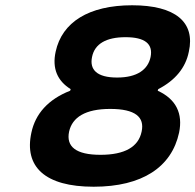

<svg xmlns="http://www.w3.org/2000/svg" viewBox="-20 -699 741 728"><path d="M398 -286C493 -286 529 -255 517 -200C505 -142 453 -112 361 -112C268 -112 230 -143 242 -200C254 -254 303 -286 398 -286ZM99 -196C71 -67 150 9 335 9C520 9 631 -66 659 -196C674 -268 648 -323 578 -355L580 -361C644 -394 684 -442 696 -503C721 -615 645 -679 481 -679C317 -679 215 -615 191 -503C177 -439 198 -392 248 -361L246 -355C162 -322 114 -267 99 -196ZM329 -483C339 -533 383 -558 456 -558C529 -558 561 -533 551 -483C541 -435 500 -405 424 -405C347 -405 319 -435 329 -483Z"/></svg>

Font: LT Wave Text Bold Italic
Style: Regular
Weight: 700
Designer: Daniel Lyons
Version: Version 2.5 (Glyphs App)